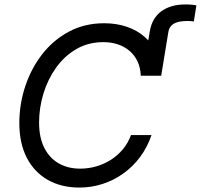

<svg xmlns="http://www.w3.org/2000/svg" viewBox="-20 -843 913 873"><path d="M627.9 -498.5 660.6 -698.2Q670.9 -760.7 713.6 -791.7Q756.3 -822.8 823.2 -822.8Q839.4 -822.8 852.8 -821.5Q866.2 -820.3 873 -818.4L861.3 -745.6Q854 -746.6 846.2 -747.1Q838.4 -747.6 833 -747.6Q790.5 -747.6 770 -735.1Q749.5 -722.7 745.6 -698.2L712.9 -498.5ZM340.8 9.8Q258.3 9.8 196.8 -25.4Q135.3 -60.5 101.6 -126.2Q67.9 -191.9 67.9 -283.2Q67.9 -369.1 94.7 -450.4Q121.6 -531.7 171.9 -596.4Q222.2 -661.1 293.5 -699.2Q364.7 -737.3 453.6 -737.3Q509.8 -737.3 556.9 -721.2Q604 -705.1 638.9 -674.3Q673.8 -643.6 693.1 -599.4Q712.4 -555.2 712.9 -498.5H620.1Q618.7 -535.6 605.2 -564Q591.8 -592.3 568.8 -611.8Q545.9 -631.3 515.6 -641.4Q485.4 -651.4 450.2 -651.4Q381.8 -651.4 327.6 -620.1Q273.4 -588.9 235.6 -536.1Q197.8 -483.4 177.7 -418.2Q157.7 -353 157.7 -285.6Q157.7 -217.3 181.6 -170.4Q205.6 -123.5 247.6 -99.9Q289.6 -76.2 344.2 -76.2Q381.3 -76.2 416.7 -86.2Q452.1 -96.2 483.2 -115.7Q514.2 -135.3 538.1 -163.6Q562 -191.9 575.7 -229H668.9Q649.9 -173.3 617.2 -129.4Q584.5 -85.4 540.8 -54.2Q497.1 -22.9 446.3 -6.6Q395.5 9.8 340.8 9.8Z"/></svg>

Font: Inter
Style: Italic
Weight: 400
Italic angle: -9.3988°
Designer: Rasmus Andersson
Foundry: rsms
Version: Version 4.001;git-66647c0bb